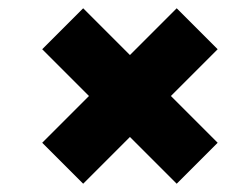

<svg xmlns="http://www.w3.org/2000/svg" viewBox="-20 -561 605 464"><path d="M506 -442 393 -329 506 -216 407 -117 294 -230 181 -117 82 -216 195 -329 82 -442 181 -541 294 -428 407 -541Z"/></svg>

Font: TypoPRO Montserrat
Style: Italic
Weight: 900
Italic angle: -11.3°
Designer: Julieta Ulanovsky
Foundry: Julieta Ulanovsky
Version: Version 6.001